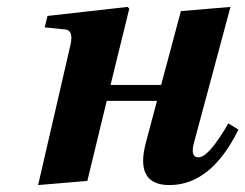

<svg xmlns="http://www.w3.org/2000/svg" viewBox="-20 -522 708 554"><path d="M90 12 183 -391Q193 -434 169 -437L109 -443L117 -476L348 -502L353 -497L299 -277H445L502 -490L645 -502L541 -115Q527 -68 553 -68Q582 -68 639 -166L668 -148Q589 12 469 12Q370 12 400 -107L433 -231H288L232 0Z"/></svg>

Font: Heuristica
Style: Bold Italic
Weight: 700
Italic angle: -13°
Version: Version 1.0.2